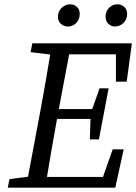

<svg xmlns="http://www.w3.org/2000/svg" viewBox="-20 -871 632 891"><path d="M122 -629 130 -670H592L568 -492H518V-619H301L253 -365H408L442 -461H484L439 -224H397L400 -319H245L243 -310Q231 -246 220 -180.5Q209 -115 198 -50H458L503 -178H554L515 0H16L24 -40L110 -51L168 -360Q192 -489 213 -618ZM295 -748Q277 -748 263 -760Q249 -772 249 -793Q249 -819 266.5 -835Q284 -851 305 -851Q325 -851 337.5 -838.5Q350 -826 350 -807Q350 -781 334 -764.5Q318 -748 295 -748ZM513 -748Q497 -748 483.5 -760Q470 -772 470 -793Q470 -819 486.5 -835Q503 -851 524 -851Q544 -851 557 -838.5Q570 -826 570 -807Q570 -781 553 -764.5Q536 -748 513 -748Z"/></svg>

Font: Source Serif Pro
Style: Italic
Weight: 400
Italic angle: -12°
Designer: Frank Grießhammer
Foundry: Adobe Systems Incorporated
Version: Version 3.001;hotconv 1.0.111;makeotfexe 2.5.65597